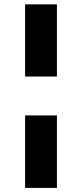

<svg xmlns="http://www.w3.org/2000/svg" viewBox="-20 -748 387 904"><path d="M98.1 -204.6H248V136.7H98.1ZM248 -727.5V-387.7H98.1V-727.5Z"/></svg>

Font: Inter Display ExtraBold
Style: Regular
Weight: 800
Designer: Rasmus Andersson
Foundry: rsms
Version: Version 4.000;git-a52131595